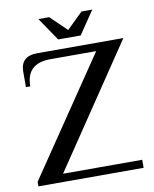

<svg xmlns="http://www.w3.org/2000/svg" viewBox="-91 -896 774 965"><g transform="rotate(-10 296.5 -414.0)"><path d="M26 -23 430 -619H196Q73 -619 73 -502H51V-580Q51 -660 136 -660H576L159 -41H563V0H26ZM172 -828H227L310 -748L392 -828H447L367 -710H252Z"/></g></svg>

Font: El Messiri Medium
Style: Regular
Weight: 500
Designer: Mohamed Gaber
Foundry: Kief Type Foundry
Version: Version 2.007